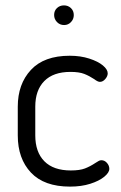

<svg xmlns="http://www.w3.org/2000/svg" viewBox="-20 -686 451 713"><path d="M46 -183V-290Q46 -373.8 94.8 -426.4Q143.5 -479 239 -479Q278.9 -479 311.4 -468.5Q344 -458 362 -443Q380 -428 380 -413.7Q380 -403 371 -392.5Q362 -382 351 -382Q343 -382 330 -392Q312 -404 293 -411.5Q274 -419 241.7 -419Q178 -419 144.5 -385Q111 -351 111 -290.1V-183.3Q111 -121.4 144.7 -87.2Q178.4 -53 243 -53Q276.2 -53 295.6 -60.5Q315 -68 334.8 -81.2Q341 -85 346 -88Q351 -91 356.4 -91Q368.5 -91 377.2 -81Q386 -71 386 -59Q386 -45.1 367 -29.5Q348 -14 315.1 -3.5Q282.2 7 240 7Q144 7 95 -45Q46 -97 46 -183ZM254 -630Q254 -615 243.6 -604Q233.3 -593 218 -593Q202.3 -593 191.7 -604Q181 -615 181 -630.5Q181 -646 191.5 -656Q202 -666 217.5 -666Q233 -666 243.5 -655.9Q254 -645.8 254 -630Z"/></svg>

Font: Dosis
Style: Regular
Weight: 400
Designer: Edgar Tolentino, Pablo Impallari, Igino Marini
Foundry: Edgar Tolentino, Pablo Impallari, Igino Marini
Version: Version 1.007;Glyphs 3.1.1 (3134)